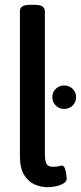

<svg xmlns="http://www.w3.org/2000/svg" viewBox="-20 -773 337 800"><path d="M179 7Q151 7 124.5 -4.5Q98 -16 80.5 -44Q63 -72 63 -122V-727Q63 -739 73 -746Q83 -753 108 -753H122Q147 -753 157 -746Q167 -739 167 -727V-134Q167 -102 174 -90Q181 -78 201 -78Q217 -78 225 -80.5Q233 -83 238 -83Q246 -83 250 -72Q254 -61 256 -47.5Q258 -34 258 -28Q258 -17 245 -9Q232 -1 213.5 3Q195 7 179 7ZM247 -319Q227 -319 212.5 -333Q198 -347 198 -368Q198 -389 212.5 -403Q227 -417 247 -417Q268 -417 282.5 -403Q297 -389 297 -368Q297 -347 282.5 -333Q268 -319 247 -319Z"/></svg>

Font: Asap Condensed Medium
Style: Regular
Weight: 500
Width: 3
Designer: Pablo Cosgaya
Foundry: Omnibus-Type
Version: Version 3.001; ttfautohint (v1.8.4.7-5d5b)